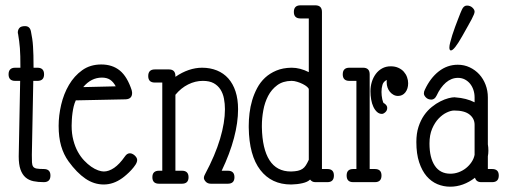

<svg xmlns="http://www.w3.org/2000/svg" viewBox="-20 -685 1931 721"><path d="M47.9 -557.6C49.5 -547.5 50.9 -538.4 52 -530.3C53.1 -522.1 54 -513.5 54.7 -504.4C55.3 -495.3 55.8 -484.9 56.2 -473.4C56.5 -461.8 56.6 -447.6 56.6 -430.7H37.1C20.5 -430.7 12.2 -422.4 12.2 -405.8C12.2 -389.5 20.5 -381.3 37.1 -381.3H55.7L50.3 -97.7C50.3 -77.5 52.5 -61.1 56.9 -48.6C61.3 -36.1 67.5 -26.2 75.7 -19C83.8 -11.9 93.8 -7.1 105.5 -4.6C117.2 -2.2 130.2 -1 144.5 -1C161.1 -1 169.4 -9.3 169.4 -25.9C169.4 -42.2 161.1 -50.3 144.5 -50.3C132.8 -50.3 123.9 -50.9 117.7 -52C111.5 -53.1 107.1 -55.6 104.5 -59.3C101.9 -63.1 100.4 -68.4 100.1 -75.2C99.8 -82 99.6 -91.3 99.6 -103L105 -381.3H120.6C137.2 -381.3 145.5 -389.5 145.5 -405.8C145.5 -422.4 137.2 -430.7 120.6 -430.7H106C106 -448.6 105.8 -463.9 105.5 -476.6C105.1 -489.3 104.7 -500.7 104 -510.7C103.4 -520.8 102.4 -530.3 101.1 -539.1C99.8 -547.9 98.1 -557.1 96.2 -566.9C93.6 -580.2 86.3 -586.9 74.2 -586.9C63.8 -586.9 56.6 -584.6 52.7 -579.8C48.8 -575.1 46.9 -569.5 46.9 -563C46.9 -560.7 47.2 -558.9 47.9 -557.6Z M292.5 -357.9C312.3 -381.7 335.8 -393.6 362.8 -393.6C375.2 -393.6 385.4 -390.9 393.6 -385.5C401.7 -380.1 408.7 -371.9 414.6 -360.8ZM451.7 -312C467.9 -312.7 476.1 -320.6 476.1 -335.9C476.1 -338.9 475.6 -341.8 474.6 -344.7H475.1C463.7 -379.9 448.6 -405 429.9 -420.2C411.2 -435.3 388 -442.9 360.4 -442.9C332.7 -442.9 308.8 -435.7 288.8 -421.4C268.8 -407.1 252.2 -388.7 239 -366.2C225.8 -343.8 216.1 -318.9 209.7 -291.7C203.4 -264.6 200.2 -238.1 200.2 -212.4C200.2 -183.8 203.3 -158.7 209.5 -137.2C215.7 -115.7 224.9 -96.4 237.3 -79.1C258.1 -50.5 279.3 -28.8 300.8 -14.2C322.3 0.5 345.2 7.8 369.6 7.8C393.7 7.8 416.8 -0.2 439 -16.1C443.2 -19 448.5 -23.3 454.8 -28.8C461.2 -34.3 467.4 -40.4 473.4 -46.9C479.4 -53.4 484.5 -59.9 488.8 -66.4C493 -72.9 495.1 -78.9 495.1 -84.5C495.1 -87.1 494.3 -89.8 492.7 -92.8C491 -95.7 488.9 -98.4 486.3 -100.8C483.7 -103.3 480.8 -105.3 477.5 -106.9C474.3 -108.6 471 -109.4 467.8 -109.4C460.6 -109.4 454.4 -105.5 449.2 -97.7C435.5 -78.1 422 -63.8 408.7 -54.7C395.3 -45.6 382.3 -41 369.6 -41C363.8 -41 356.7 -42.5 348.4 -45.4C340.1 -48.3 331.5 -52.9 322.5 -59.1C313.6 -65.3 304.7 -73 295.9 -82.3C287.1 -91.6 279.2 -102.5 272.2 -115.2C265.2 -127.9 259.6 -142.4 255.4 -158.7C251.1 -175 249 -193 249 -212.9C249 -219.7 249.3 -227.3 249.8 -235.6C250.2 -243.9 251.1 -252.3 252.2 -260.7C253.3 -269.2 254.9 -277.5 256.8 -285.6C258.8 -293.8 261.4 -301.3 264.6 -308.1Z M561.5 -375H589.4V-43.9H577.1C560.5 -43.9 552.2 -35.8 552.2 -19.5C552.2 -3.3 560.5 4.9 577.1 4.9H663.1C679.7 4.9 688 -3.3 688 -19.5C688 -35.8 679.7 -43.9 663.1 -43.9H638.7V-329.1C652.7 -346 668.6 -359 686.5 -367.9C704.4 -376.9 722.8 -381.3 741.7 -381.3C758.3 -381.3 771.9 -378.4 782.5 -372.6C793.1 -366.7 801.5 -358.8 807.9 -348.9C814.2 -338.9 818.6 -327.6 821 -314.7C823.5 -301.8 824.7 -288.6 824.7 -274.9C824.7 -241.7 818.6 -204.6 806.4 -163.6C794.2 -122.6 775.4 -78.3 750 -30.8C747.1 -25.9 745.6 -21.3 745.6 -17.1C745.6 -12.5 748 -7.7 752.7 -2.7C757.4 2.4 763.8 4.9 772 4.9H835.4C852.1 4.9 860.4 -3.3 860.4 -19.5C860.4 -35.8 852.1 -43.9 835.4 -43.9H812.5C833 -86.9 848.4 -127.8 858.6 -166.5C868.9 -205.2 874 -241.4 874 -274.9C874 -300 870.8 -322.2 864.5 -341.6C858.2 -360.9 849.1 -377.2 837.4 -390.4C825.7 -403.6 811.4 -413.6 794.7 -420.4C777.9 -427.2 759.3 -430.7 738.8 -430.7C722.2 -430.7 705.5 -427.8 688.7 -422.1C672 -416.4 655.3 -407.9 638.7 -396.5V-399.4C638.7 -416 630.5 -424.3 614.3 -424.3H561.5C544.9 -424.3 536.6 -416 536.6 -399.4C536.6 -383.1 544.9 -375 561.5 -375Z M1108.4 -615.7H1139.6V-414.1C1117.8 -425.1 1096.5 -430.7 1075.7 -430.7H1073.7C1052.6 -430.3 1033.9 -426.8 1017.6 -419.9C1001.3 -413.1 987.2 -404.1 975.3 -393.1C963.5 -382 953.6 -369.1 945.8 -354.5C938 -339.8 931.7 -324.5 927 -308.6C922.3 -292.6 918.9 -276.4 917 -260C915 -243.6 914.1 -228 914.1 -213.4V-206.1C915 -136.1 929.5 -82.9 957.5 -46.6C985.5 -10.3 1023.9 7.8 1072.8 7.8H1074.2C1088.9 7.5 1102.7 5.9 1115.7 2.9C1128.7 0 1138.3 -4.6 1144.5 -10.7C1149.4 -4.2 1155.9 -1 1164.1 -1H1209.5C1225.7 -1 1233.9 -9.3 1233.9 -25.9C1233.9 -42.2 1225.7 -50.3 1209.5 -50.3H1189V-640.1C1189 -656.7 1180.7 -665 1164.1 -665H1108.4C1091.8 -665 1083.5 -656.7 1083.5 -640.1C1083.5 -623.9 1091.8 -615.7 1108.4 -615.7ZM1139.6 -85C1135.7 -76.5 1132 -69.5 1128.4 -64C1124.8 -58.4 1120.6 -54 1115.7 -50.8C1110.8 -47.5 1105.1 -45.2 1098.4 -43.7C1091.7 -42.2 1083.5 -41.3 1073.7 -41H1072.3C1036.8 -41 1010 -55.2 991.9 -83.5C973.9 -111.8 964.4 -153 963.4 -207V-213.4C963.4 -231.9 965.2 -251.1 968.8 -270.8C972.3 -290.4 978.4 -308.4 986.8 -324.7C995.3 -341 1006.7 -354.4 1021 -365C1035.3 -375.6 1053.1 -381 1074.2 -381.3H1075.7C1081.5 -381.3 1088.2 -380.2 1095.7 -377.9C1103.2 -375.7 1110.2 -372.9 1116.7 -369.6C1123.2 -366.4 1128.7 -362.9 1133.1 -359.1C1137.5 -355.4 1139.6 -352.1 1139.6 -349.1Z M1292 -381.3H1318.4V-50.3H1306.2C1289.9 -50.3 1281.7 -42.2 1281.7 -25.9C1281.7 -9.3 1289.9 -1 1306.2 -1H1387.7C1404.3 -1 1412.6 -9.3 1412.6 -25.9C1412.6 -42.2 1404.3 -50.3 1387.7 -50.3H1368.2V-405.8C1368.2 -422.4 1359.9 -430.7 1343.3 -430.7H1292C1275.4 -430.7 1267.1 -422.4 1267.1 -405.8C1267.1 -389.5 1275.4 -381.3 1292 -381.3ZM1422.9 -296.9C1421.2 -296.9 1419.8 -298.3 1418.7 -301.3C1417.6 -304.2 1416.5 -307.9 1415.5 -312.3C1414.6 -316.7 1413.8 -321.4 1413.3 -326.4C1412.8 -331.5 1412.6 -335.9 1412.6 -339.8C1412.6 -349.6 1413.8 -358.6 1416.3 -366.7C1418.7 -374.8 1424.2 -380.9 1432.6 -384.8C1432.3 -383.1 1432.1 -381.5 1432.1 -379.9V-375C1432.1 -368.5 1433.2 -362.2 1435.3 -356.2C1437.4 -350.2 1440.3 -344.9 1444.1 -340.3C1447.8 -335.8 1452.3 -332 1457.5 -329.1C1462.7 -326.2 1468.4 -324.7 1474.6 -324.7C1486 -324.7 1495.2 -329.2 1502.2 -338.1C1509.2 -347.1 1512.7 -358.6 1512.7 -372.6C1512.7 -380 1511.3 -387.6 1508.5 -395.3C1505.8 -402.9 1501.7 -409.7 1496.3 -415.8C1491 -421.8 1484.1 -426.7 1475.8 -430.4C1467.5 -434.2 1458 -436 1447.3 -436C1435.2 -436 1424.5 -433.4 1415 -428.2C1405.6 -423 1397.6 -416 1391.1 -407.2C1384.6 -398.4 1379.6 -388.4 1376.2 -377.2C1372.8 -366 1371.1 -354.3 1371.1 -342.3C1371.1 -331.9 1372 -321.5 1373.8 -311.3C1375.6 -301 1378.3 -291.9 1382.1 -283.9C1385.8 -276 1390.4 -269.5 1395.8 -264.6C1401.1 -259.8 1407.2 -257.3 1414.1 -257.3C1418 -257.3 1422.3 -259.4 1427 -263.7C1431.7 -267.9 1434.1 -273.3 1434.1 -279.8C1434.1 -286.3 1430.3 -292 1422.9 -296.9Z M1762.2 -216.3V-103.5C1760.3 -93.8 1756.4 -84.6 1750.7 -76.2C1745 -67.7 1738.1 -60.2 1730 -53.7C1721.8 -47.2 1712.7 -42.1 1702.6 -38.3C1692.5 -34.6 1682.1 -32.7 1671.4 -32.7C1645.7 -32.7 1626.1 -42.7 1612.8 -62.7C1599.4 -82.8 1592.8 -110.5 1592.8 -146C1592.8 -167.5 1596.1 -186 1602.8 -201.7C1609.5 -217.3 1617.7 -230.1 1627.4 -240.2C1637.2 -250.3 1647.4 -257.8 1658 -262.7C1668.5 -267.6 1677.7 -270 1685.5 -270C1711.3 -270 1730.5 -265 1743.2 -254.9C1755.9 -244.8 1762.2 -231.9 1762.2 -216.3ZM1690.4 -319.3H1689.5C1689.1 -319.3 1688.8 -319.4 1688.5 -319.6C1688.2 -319.7 1687.8 -319.8 1687.5 -319.8C1681.3 -319.8 1673.5 -318.6 1664.1 -316.2C1654.6 -313.7 1644.5 -309.8 1633.8 -304.4C1623 -299.1 1612.3 -292.1 1601.6 -283.4C1590.8 -274.8 1581.1 -264.3 1572.5 -252C1563.9 -239.6 1556.9 -225.1 1551.5 -208.5C1546.1 -191.9 1543.5 -173 1543.5 -151.9C1543.5 -122.2 1547 -96.8 1554 -75.7C1561 -54.5 1570.3 -37.1 1582 -23.4C1593.8 -9.8 1607.3 0.2 1622.6 6.6C1637.9 12.9 1653.8 16.1 1670.4 16.1C1703.3 16.1 1734.4 4.9 1763.7 -17.6C1766.9 -6.5 1774.7 -1 1787.1 -1H1828.1C1844.7 -1 1853 -9.3 1853 -25.9C1853 -42.2 1844.7 -50.3 1828.1 -50.3H1812V-98.1C1813.3 -104.7 1814 -111.8 1814 -119.6C1814 -127.8 1813.3 -135.6 1812 -143.1V-319.3C1812 -335.9 1809.2 -351.7 1803.5 -366.7C1797.8 -381.7 1789.9 -394.7 1779.8 -405.8C1769.7 -416.8 1757.7 -425.6 1743.9 -432.1C1730.1 -438.6 1715.2 -441.9 1699.2 -441.9C1672.9 -441.9 1649 -433.6 1627.7 -417C1606.4 -400.4 1588.9 -377.3 1575.2 -347.7C1572.9 -343.4 1571.8 -338.9 1571.8 -334C1571.8 -329.1 1574.4 -324.1 1579.6 -318.8C1584.8 -313.6 1591.6 -311 1600.1 -311C1608.2 -311 1614.7 -316.1 1619.6 -326.2C1629.1 -346.7 1640.6 -362.9 1654.3 -374.8C1668 -386.6 1683.1 -392.6 1699.7 -392.6C1709.5 -392.6 1718.2 -390.5 1725.8 -386.5C1733.5 -382.4 1740 -377 1745.4 -370.4C1750.7 -363.7 1754.9 -356 1757.8 -347.2C1760.7 -338.4 1762.2 -329.1 1762.2 -319.3V-300.8C1741.7 -311.2 1717.8 -317.4 1690.4 -319.3ZM1714.4 -648.4C1713.4 -646.5 1711.6 -642.3 1709 -636L1700 -613L1689 -584C1685.1 -573.6 1681.6 -563.4 1678.5 -553.5C1675.4 -543.5 1672.8 -534.4 1670.7 -526.1C1668.5 -517.8 1667.5 -511.4 1667.5 -506.8C1667.5 -499.3 1669.4 -495.6 1673.3 -495.6C1681.5 -495.6 1695.6 -513.5 1715.8 -549.3L1736.8 -586.7C1742.7 -596.9 1747.5 -605.6 1751.2 -612.8C1755 -620 1757.7 -625.8 1759.5 -630.4C1761.3 -634.9 1762.2 -638.5 1762.2 -641.1C1762.2 -646.3 1759.4 -651.4 1753.9 -656.5C1748.4 -661.5 1741.5 -664.1 1733.4 -664.1C1725.3 -664.1 1718.9 -658.9 1714.4 -648.4Z"/></svg>

Font: Nathan
Style: Regular
Weight: 400
Designer: Peter Wiegel
Foundry: Peter Wiegel
Version: Version 1.001 2009